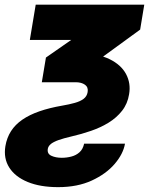

<svg xmlns="http://www.w3.org/2000/svg" viewBox="-20 -562 638 798"><path d="M128.4 -542.5H579.6L562.5 -439L262.2 -220.2H153.8L170.9 -322.8L275.9 -396H104ZM178.7 56.6Q175.3 77.1 193.4 85.4Q211.4 93.8 236.8 93.8Q257.3 93.8 276.9 88.6Q296.4 83.5 310.5 70.8Q324.7 58.1 329.6 35.2H499.5Q492.2 77.6 456.8 119.1Q421.4 160.6 361.8 188.2Q302.2 215.8 221.7 215.8Q147 215.8 95 194.3Q43 172.9 18.6 134.5Q-5.9 96.2 2.4 45.4Q8.3 10.3 25.9 -17.1Q43.5 -44.4 73 -64.7Q102.5 -85 144 -99.4Q185.5 -113.8 238.8 -123Q267.6 -127.9 290.5 -134.3Q313.5 -140.6 327.4 -151.1Q341.3 -161.6 344.2 -179.2Q347.7 -199.2 333.3 -209.7Q318.8 -220.2 294.4 -220.2H208.5L228.5 -339.4H314.5Q388.2 -339.4 435.8 -315.9Q483.4 -292.5 503.9 -254.2Q524.4 -215.8 516.6 -170.4Q510.3 -130.9 487.5 -101.8Q464.8 -72.8 431.4 -52.2Q397.9 -31.7 358.2 -18.1Q318.4 -4.4 277.8 4.9Q244.1 12.7 222.9 20.3Q201.7 27.8 191.2 36.6Q180.7 45.4 178.7 56.6Z"/></svg>

Font: Inter 16pt Black
Style: Italic
Weight: 900
Italic angle: -9.3988°
Version: Version 4.001;git-66647c0bb